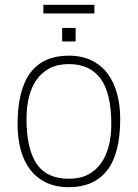

<svg xmlns="http://www.w3.org/2000/svg" viewBox="-20 -769 572 797"><path d="M266 8Q211 8 171 -11.5Q131 -31 104.5 -66Q78 -101 65.5 -149Q53 -197 53 -254Q53 -538 266 -538Q320 -538 360.5 -518Q401 -498 427 -463Q453 -428 466 -380Q479 -332 479 -276Q479 -131 424.5 -61.5Q370 8 266 8ZM266 -27Q312 -27 345 -44Q378 -61 399.5 -91.5Q421 -122 431.5 -163.5Q442 -205 442 -254Q442 -382 397.5 -442.5Q353 -503 266 -503Q219 -503 186 -485.5Q153 -468 131.5 -437.5Q110 -407 100 -365.5Q90 -324 90 -276Q90 -151 132 -89Q174 -27 266 -27ZM294 -597H238V-653H294ZM372 -713H160V-749H372Z"/></svg>

Font: Tanohe Sans ExtraLight
Style: Regular
Weight: 250
Designer: Village Type and Design LLC & Cristiano Sobral
Foundry: Cooper Hewitt Smithsonian Design Museum
Version: Version 1.00;May 30, 2020;FontCreator 12.0.0.2522 64-bit; tt